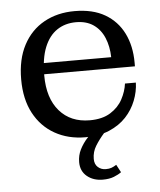

<svg xmlns="http://www.w3.org/2000/svg" viewBox="-51 -557 660 790"><g transform="rotate(-5 279.0 -161.5)"><path d="M286 9Q215 9 160 -22Q105 -53 74 -111Q43 -169 43 -251Q43 -334 74 -392.5Q105 -451 160 -481.5Q215 -512 286 -512L288 -466Q243 -466 209.5 -443.5Q176 -421 157.5 -375.5Q139 -330 139 -259Q139 -165 185 -112Q231 -59 310 -59Q362 -59 395.5 -80Q429 -101 446 -133Q463 -165 467 -197H512Q511 -160 496.5 -123Q482 -86 454.5 -56.5Q427 -27 385 -9Q343 9 286 9ZM94 -264V-310H420L514 -279V-264ZM420 -310Q419 -355 404 -390.5Q389 -426 360 -446Q331 -466 288 -466L286 -512Q361 -512 411.5 -482.5Q462 -453 488 -400.5Q514 -348 514 -279ZM342 189Q303 189 277 167.5Q251 146 251 109Q251 81 263 57Q275 33 294.5 11.5Q314 -10 336 -28L364 -2Q342 23 327 47.5Q312 72 312 101Q312 123 325.5 135Q339 147 358 147Q372 147 381.5 143.5Q391 140 402 133L419 165Q407 174 388 181.5Q369 189 342 189Z"/></g></svg>

Font: Montagu Slab
Style: Bold
Weight: 700
Designer: Florian Karsten
Foundry: Florian Karsten
Version: Version 1.000